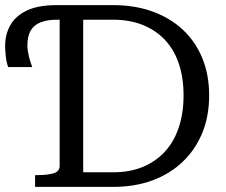

<svg xmlns="http://www.w3.org/2000/svg" viewBox="-31 -730 884 750"><path d="M191 -710H411Q495 -710 563.5 -685.5Q632 -661 682 -615Q732 -569 759 -503.5Q786 -438 786 -357Q786 -276 759 -210.5Q732 -145 682 -97.5Q632 -50 563.5 -25Q495 0 411 0H106V-46H117Q154 -46 178 -53Q202 -60 202 -82V-653H191Q153 -653 127 -642.5Q101 -632 88.5 -610Q76 -588 76 -552Q76 -535 81.5 -511.5Q87 -488 95 -468H1Q-6 -486 -8.5 -511Q-11 -536 -11 -550Q-11 -596 9.5 -632Q30 -668 74 -689Q118 -710 191 -710ZM411 -653H294V-57H411Q475 -57 525.5 -77.5Q576 -98 612 -136.5Q648 -175 667 -231Q686 -287 686 -357Q686 -428 667 -483Q648 -538 612 -575.5Q576 -613 525.5 -633Q475 -653 411 -653Z"/></svg>

Font: Roboto Serif 28pt
Style: Regular
Weight: 400
Designer: Greg Gazdowicz
Foundry: Commercial Type
Version: Version 1.008